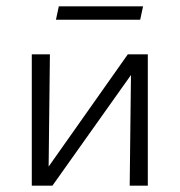

<svg xmlns="http://www.w3.org/2000/svg" viewBox="-20 -584 565 604"><path d="M430 -564 421 -522H156L165 -564ZM445 -413V0H388L392 -348L145 0H80V-413H137L133 -60L382 -413Z"/></svg>

Font: EauTest Semilight
Style: Italic
Weight: 300
Italic angle: -12°
Designer: Christian Thalmann (Catharsis Fonts)
Version: Version 0.001;PS 000.001;hotconv 1.0.88;makeotf.lib2.5.64775